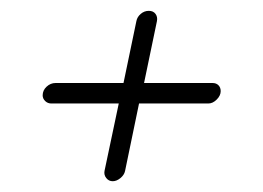

<svg xmlns="http://www.w3.org/2000/svg" viewBox="-20 -419 488 356"><path d="M173.8 -102.1 200.2 -227.1H75.2Q68.4 -227.1 63.7 -231.7Q59.1 -236.3 59.1 -242.2Q59.1 -251.5 66.4 -258.3Q73.7 -265.1 83 -265.1H209L232.9 -379.9Q234.4 -387.7 241 -393.3Q247.6 -398.9 255.9 -398.9Q264.2 -398.9 268.3 -393.3Q272.5 -387.7 271 -379.9L247.1 -265.1H374Q380.9 -265.1 385 -261Q389.2 -256.8 389.2 -250Q389.2 -241.7 381.8 -234.4Q374.5 -227.1 366.2 -227.1H237.8L211.9 -102.1Q210.4 -94.7 203.4 -88.9Q196.3 -83 189 -83Q181.6 -83 177 -88.9Q172.4 -94.7 173.8 -102.1Z"/></svg>

Font: Comic Neue Light
Style: Italic
Weight: 300
Italic angle: -12°
Designer: Craig Rozynski
Foundry: Craig Rozynski
Version: Version 2.003;hotconv 1.0.109;makeotfexe 2.5.65596